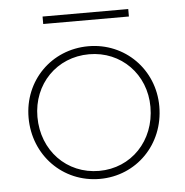

<svg xmlns="http://www.w3.org/2000/svg" viewBox="-47 -636 667 692"><g transform="rotate(-5 286.5 -290.5)"><path d="M287 10C419 10 523 -94 523 -232C523 -366 419 -470 287 -470C153 -470 50 -366 50 -232C50 -96 153 10 287 10ZM82 -232C82 -351 170 -441 287 -441C403 -441 491 -351 491 -233C491 -110 403 -19 287 -19C170 -19 82 -110 82 -232ZM132 -564H442V-591H132Z"/></g></svg>

Font: MV Cash Thin
Style: Regular
Weight: 100
Designer: Rodrigo Fuenzalida
Foundry: fragTYPE
Version: Version 1.100;Glyphs 3.1.2 (3151)